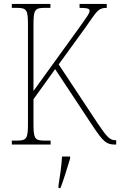

<svg xmlns="http://www.w3.org/2000/svg" viewBox="-20 -734 610 975"><path d="M40 0H237V-20H206C155 -20 150 -31 150 -111V-230L260 -383L451 -94C505 -13 521 0 564 0H570V-22H566C538 -22 523 -38 477 -106L278 -407L413 -593C470 -673 476 -694 522 -694V-714H384V-694C421 -694 435 -691 435 -680C435 -666 423 -651 379 -589L150 -272V-607C150 -683 156 -694 206 -694H236V-714H40V-694H66C116 -694 122 -683 122 -607V-108C122 -31 116 -20 66 -20H40ZM277 208V221H287C303 181 323 113 336 71V61H295C292 111 285 159 277 208Z"/></svg>

Font: Noto Serif Georgian Condensed Thin
Style: Regular
Weight: 100
Width: 3
Designer: Monotype Design Team, Akaki Razmadze
Foundry: Google LLC
Version: Version 2.003